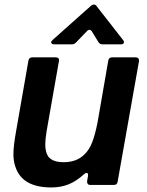

<svg xmlns="http://www.w3.org/2000/svg" viewBox="-20 -813 646 844"><path d="M47 -82Q39 -105 39 -137Q39 -171 51 -238L105 -547Q108 -561 122 -561H225Q233 -561 237 -556.5Q241 -552 239 -544L185 -237Q179 -201 179 -178Q179 -145 192 -125Q211 -100 260 -100Q317 -100 351 -134Q372 -154 385 -187Q398 -220 409 -276L456 -547Q459 -561 473 -561H576Q584 -561 588 -556.5Q592 -552 591 -544L497 -14Q495 0 480 0H377Q369 0 365.5 -5Q362 -10 363 -18L367 -40V-44Q367 -53 361 -53Q355 -53 348 -46Q315 -16 281 -2.5Q247 11 205 11Q76 11 47 -82ZM219 -618Q212 -618 208.5 -620.5Q205 -623 205 -627Q205 -632 212 -638L377 -785Q385 -793 393 -793Q401 -793 407 -783L521 -637Q525 -633 525 -628Q525 -618 511 -618H431Q418 -618 412 -629L385 -673Q380 -682 373 -682Q368 -682 363 -677L315 -627Q307 -618 295 -618Z"/></svg>

Font: Open Sauce Two
Style: Bold Italic
Weight: 700
Italic angle: -10°
Designer: Alfredo Marco Pradil
Foundry: Creative Sauce Fz LLC
Version: Version 1.477